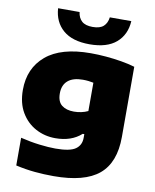

<svg xmlns="http://www.w3.org/2000/svg" viewBox="-107 -878 959 1188"><g transform="rotate(10 372.5 -284.0)"><path d="M312 230Q252 230 193.8 224.5Q135.5 219 74 205V31Q135.5 46 193.5 53Q251.5 60 294 60Q385 60 420 35.2Q455 10.5 455 -36V-59H445Q383 -3 282 -3Q215 -3 158.2 -33.5Q101.5 -64 67.2 -122Q33 -180 33 -263Q33 -399.5 127.5 -479.2Q222 -559 408 -559Q454 -559 504 -554.8Q554 -550.5 601.5 -542.5Q649 -534.5 687 -523V-82Q687 79 596.8 154.5Q506.5 230 312 230ZM367 -185Q389.5 -185 412.5 -189.8Q435.5 -194.5 455 -204V-382Q441.5 -385 424.5 -387Q407.5 -389 388 -389Q326.5 -389 294.2 -361.2Q262 -333.5 262 -281Q262 -229.5 290.5 -207.2Q319 -185 367 -185ZM390 -612Q281.5 -612 223.5 -662Q165.5 -712 160 -798H295Q299.5 -761.5 322 -741.2Q344.5 -721 390 -721Q436 -721 458.2 -741.2Q480.5 -761.5 485 -798H620Q615 -712 557 -662Q499 -612 390 -612Z"/></g></svg>

Font: Encode Sans Expanded Black
Style: Regular
Weight: 900
Width: 7
Designer: Multiple Designers
Foundry: Impallari Type
Version: Version 3.000; ttfautohint (v1.8.3) -l 8 -r 50 -G 200 -x 14 